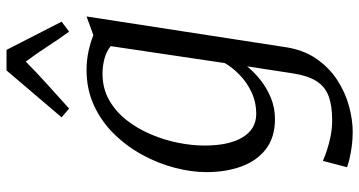

<svg xmlns="http://www.w3.org/2000/svg" viewBox="-276 -578 1102 589"><g transform="rotate(-90 274.5 -283.0)"><path d="M425.5 38Q417.5 96 389.8 136.2Q362 176.5 323.8 201.2Q285.5 226 243.8 237.2Q202 248.5 165 248.5Q143.5 248.5 122.2 245.8Q101 243 83.8 239Q66.5 235 56.5 231L76 157Q89 163 108.8 169.5Q128.5 176 152.2 180.8Q176 185.5 201 185.5Q245.5 185.5 274.8 174.5Q304 163.5 320.8 137Q337.5 110.5 344.5 64.5L366 -75.5Q349 -54.5 324.8 -35Q300.5 -15.5 270 -2.8Q239.5 10 204 10Q148.5 10 112.5 -17.5Q76.5 -45 59 -92.5Q41.5 -140 41.5 -200.5Q41.5 -246.5 54.8 -297.2Q68 -348 94 -396Q120 -444 158 -483Q196 -522 245.5 -545Q295 -568 355.5 -568Q384.5 -568 413 -561.8Q441.5 -555.5 461.5 -547L519 -568ZM428 -494Q411 -507.5 388.8 -513.2Q366.5 -519 343.5 -519Q298.5 -519 263 -499Q227.5 -479 201.2 -445.5Q175 -412 157.5 -371Q140 -330 131.5 -287.2Q123 -244.5 123 -206.5Q123 -169 129.2 -139.8Q135.5 -110.5 148 -89.8Q160.5 -69 178.5 -58.2Q196.5 -47.5 219.5 -47.5Q256.5 -47.5 287 -62Q317.5 -76.5 340.2 -98.8Q363 -121 376 -144ZM236.5 -621.5 209.5 -644.5 353.5 -813.5H416.5L503 -644.5L472.5 -621.5Q448 -655 426.8 -688Q405.5 -721 380.5 -754.5Q347 -721 310.2 -688Q273.5 -655 236.5 -621.5Z"/></g></svg>

Font: Merriweather Light
Style: Italic
Weight: 300
Italic angle: -7.8°
Designer: Eben Sorkin
Foundry: Eben Sorkin
Version: Version 2.101